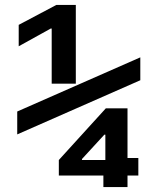

<svg xmlns="http://www.w3.org/2000/svg" viewBox="-20 -755 640 780"><path d="M190 -415V-639H186L56 -567V-654L209 -735H288V-415ZM400 5V-42H219V-105L410 -315H498V-113H542V-42H498V5ZM313 -105H408V-208H404L313 -109ZM50 -209V-302L550 -522V-429Z"/></svg>

Font: M PLUS Code Latin Expanded Medium
Style: Regular
Weight: 500
Width: 7
Designer: Coji Morishita
Foundry: UNDERFOREST DESIGN
Version: Version 1.002; ttfautohint (v1.8.3)